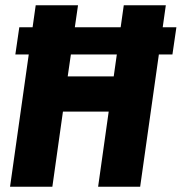

<svg xmlns="http://www.w3.org/2000/svg" viewBox="-20 -706 687 726"><path d="M18 0 115 -686H275L236 -417H410L448 -686H607L510 0H351L391 -284H218L178 0ZM38 -500 53 -603H647L632 -500Z"/></svg>

Font: Chivo Mono
Style: Bold Italic
Weight: 700
Italic angle: -8.05°
Monospace: yes
Version: Version 1.008